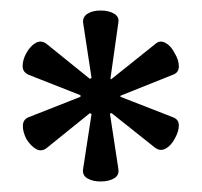

<svg xmlns="http://www.w3.org/2000/svg" viewBox="-20 -687 384 365"><path d="M171 -342Q156 -342 146 -348Q136 -354 138 -366L154 -470L151 -472L68 -405Q58 -398 48 -404Q38 -410 30 -423Q23 -437 23.5 -448.5Q24 -460 34 -464L133 -503V-506L34 -545Q23 -550 23 -561.5Q23 -573 30 -586Q38 -600 48 -605.5Q58 -611 68 -604L151 -537L154 -539L138 -644Q137 -655 146.5 -661Q156 -667 171 -667Q187 -667 197 -661Q207 -655 205 -644L190 -538L191 -536L276 -604Q284 -611 294.5 -605.5Q305 -600 312 -586Q320 -573 320 -561Q320 -549 309 -545L209 -505V-503L309 -464Q320 -460 320 -448.5Q320 -437 312 -423Q305 -410 295 -404.5Q285 -399 275 -406L192 -472L189 -471L205 -366Q207 -354 197 -348Q187 -342 171 -342Z"/></svg>

Font: Frank Ruhl Libre
Style: Regular
Weight: 400
Designer: Yanek Iontef
Foundry: Fontef
Version: Version 6.004